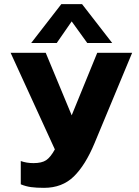

<svg xmlns="http://www.w3.org/2000/svg" viewBox="-20 -728 667 924"><path d="M275 -708H375L520 -521H400L325 -625L253 -521H130ZM80 159V47Q108 57 141 57Q181 57 202 43Q223 29 244 -9L31 -474H200L325 -173L448 -474H616L435 -39Q391 67 335 121.5Q279 176 192 176Q155 176 129.5 172.5Q104 169 80 159Z"/></svg>

Font: Kanit SemiBold
Style: Regular
Weight: 600
Designer: Katatrad Team
Foundry: CadsonDemak
Version: Version 1.030